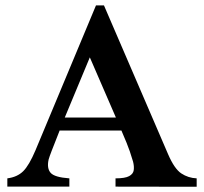

<svg xmlns="http://www.w3.org/2000/svg" viewBox="-20 -695 759 715"><path d="M712.4 0.5 410.2 0V-30.8Q445.8 -30.8 460.9 -39.1Q476.1 -47.4 478 -61.3Q480 -75.2 475.6 -92.8Q471.7 -106.4 463.4 -131.3Q455.1 -156.2 432.1 -209H202.1Q197.8 -197.3 189.2 -176Q180.7 -154.8 172.4 -133.3Q164.1 -111.8 161.1 -101.1Q153.8 -68.4 168.5 -51.5Q183.1 -34.7 238.3 -30.8V0H7.3V-30.8Q44.4 -35.6 66.4 -57.4Q88.4 -79.1 112.3 -135.7L337.4 -674.8H367.2L606 -120.6Q629.4 -66.4 655 -49.3Q680.7 -32.2 712.4 -30.8ZM221.2 -257.3H411.6L314.5 -481.4Z"/></svg>

Font: Awami Nastaliq
Style: Bold
Weight: 700
Designer: Peter Martin, SIL International
Foundry: SIL International
Version: Version 3.100